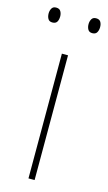

<svg xmlns="http://www.w3.org/2000/svg" viewBox="-124 -745 442 785"><g transform="rotate(15 97.0 -352.0)"><path d="M109 0H83V-528H109ZM-12 -673Q-12 -685 -6.5 -694.5Q-1 -704 12 -704Q26 -704 31.5 -694.5Q37 -685 37 -673Q37 -659 31.5 -650Q26 -641 12 -641Q-1 -641 -6.5 -650.5Q-12 -660 -12 -673ZM157 -673Q157 -685 162.5 -694.5Q168 -704 181 -704Q195 -704 200.5 -695Q206 -686 206 -673Q206 -660 200.5 -650.5Q195 -641 181 -641Q168 -641 162.5 -650.5Q157 -660 157 -673Z"/></g></svg>

Font: Noto Sans Tamil SemiCondensed Thin
Style: Regular
Weight: 100
Width: 4
Designer: Jelle Bosma - Monotype Design Team
Foundry: Monotype Imaging Inc.
Version: Version 2.004; ttfautohint (v1.8.4.7-5d5b)